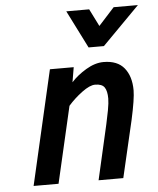

<svg xmlns="http://www.w3.org/2000/svg" viewBox="-53 -791 687 836"><g transform="rotate(-5 290.5 -372.5)"><path d="M175 -500H279L268 -435Q294 -464 333.5 -487.5Q373 -511 410 -511Q471 -511 500.5 -474.5Q530 -438 530 -377Q530 -340 510 -249L452 0H344L399 -241Q405 -267 411 -299.5Q417 -332 417 -351Q417 -384 406 -400Q395 -416 365 -416Q342 -416 307.5 -390.5Q273 -365 246 -334L169 0H60ZM268 -745H368L406 -669L475 -745H581L418 -580H351Z"/></g></svg>

Font: Cairo SemiBold
Style: Italic
Weight: 600
Italic angle: -13°
Designer: Mohamed Gaber, Accademia di Belle Arti di Urbino and others
Foundry: Kief Type Foundry, Accademia di Belle Arti di Urbino and others
Version: Version 3.011